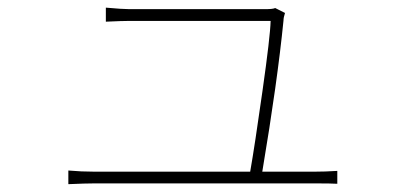

<svg xmlns="http://www.w3.org/2000/svg" viewBox="-20 -508 1040 495"><path d="M656.2 -65.4H790Q818.4 -65.4 849.6 -67.4V-34.2Q834 -35.2 793 -35.2H223.6Q201.2 -35.2 156.2 -33.2V-68.4Q189.5 -65.4 223.6 -65.4H625Q636.7 -131.8 656.7 -273.4Q676.8 -415 677.7 -454.1H314.5Q295.9 -454.1 252.9 -452.1V-488.3Q295.9 -484.4 313.5 -484.4H664.1Q683.6 -484.4 689.5 -487.3L714.8 -474.6Q710.9 -462.9 710.9 -455.1Q695.3 -297.9 656.2 -65.4Z"/></svg>

Font: Gen Shin Gothic ExtraLight
Style: Regular
Weight: 100
Designer: [Source Han Sans]
Ryoko NISHIZUKA  (kana & ideographs); Paul D. Hunt (Latin, Greek & Cyrillic); Wenlong ZHANG  (bopomofo
Version: Version 1.002.20150607